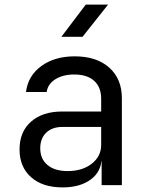

<svg xmlns="http://www.w3.org/2000/svg" viewBox="-20 -805 640 835"><path d="M252 10Q165 10 115 -34.5Q65 -79 65 -155Q65 -232 115 -276Q165 -320 250 -320H420V-375Q420 -426 389.5 -453.5Q359 -481 303 -481Q254 -481 221 -460.5Q188 -440 183 -405H93Q102 -476 160 -518Q218 -560 305 -560Q400 -560 455 -511Q510 -462 510 -378V0H422V-105H407L422 -120Q422 -60 375.5 -25Q329 10 252 10ZM274 -61Q338 -61 379 -93Q420 -125 420 -175V-253H252Q207 -253 181 -228Q155 -203 155 -160Q155 -114 186.5 -87.5Q218 -61 274 -61ZM247 -645 353 -785H450L339 -645Z"/></svg>

Font: JetBrains Mono Zero
Style: Regular-Zero
Weight: 400
Designer: Philipp Nurullin, Konstantin Bulenkov
Foundry: JetBrains
Version: Version 2.211